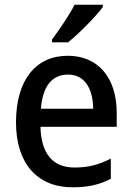

<svg xmlns="http://www.w3.org/2000/svg" viewBox="-20 -786 561 816"><path d="M417 -756V-766H297C274 -721 233 -661 201 -618V-606H269C315 -642 389 -718 417 -756ZM268 -549C133 -549 48 -447 48 -266C48 -92 138 10 288 10C355 10 402 -1 451 -26V-112C400 -86 355 -74 297 -74C204 -74 155 -133 152 -247H476V-307C476 -452 400 -549 268 -549ZM269 -469C341 -469 375 -408 376 -324H154C161 -419 201 -469 269 -469Z"/></svg>

Font: Noto Sans Lao Looped SemiCondensed Medium
Style: Regular
Weight: 500
Width: 4
Designer: Mark Frömberg, Ben Mitchell
Foundry: The Fontpad Ltd
Version: Version 1.002